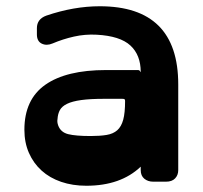

<svg xmlns="http://www.w3.org/2000/svg" viewBox="-20 -580 648 614"><path d="M470 1Q453 1 441.5 -8.5Q430 -18 430 -36V-47Q366 14 256 14Q212 14 175.5 1.5Q139 -11 113 -34.5Q87 -58 72.5 -91Q58 -124 58 -165Q58 -262 125 -309Q192 -356 319 -356H421Q426 -356 428 -352Q430 -348 430 -350Q430 -404 397 -434.5Q364 -465 289 -469Q252 -471 216.5 -463Q181 -455 148 -441Q129 -433 113.5 -440.5Q98 -448 98 -470V-490Q98 -519 128 -530Q216 -560 299 -560Q550 -560 550 -310V-36Q550 -20 540 -9.5Q530 1 511 1ZM314 -264Q268 -264 239.5 -260Q211 -256 194.5 -248Q178 -240 171.5 -228Q165 -216 164 -200Q163 -194 163.5 -189.5Q164 -185 166 -179Q174 -157 198 -151Q222 -145 270 -145Q300 -145 321 -148.5Q342 -152 355 -163.5Q368 -175 374 -197Q380 -219 380 -257Q380 -261 378.5 -262.5Q377 -264 371 -264Z"/></svg>

Font: OpenDyslexic3
Style: Bold
Weight: 700
Designer: Abelardo Gonzalez
Version: Version 1.000;PS 001.001;hotconv 1.0.56